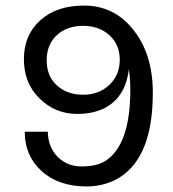

<svg xmlns="http://www.w3.org/2000/svg" viewBox="-20 -660 621 691"><path d="M282 -640Q390 -640 458 -555Q530 -467 530 -326Q530 -81 394 -12Q346 11 292 11Q190 11 129 -45Q69 -100 69 -186H152Q153 -130 188 -95Q222 -61 274 -61Q327 -61 358 -80Q449 -137 449 -337Q449 -374 444 -411Q434 -331 386 -290.5Q338 -250 258 -250Q179 -250 123 -305Q66 -360 66 -447Q66 -534 125 -587Q184 -640 282 -640ZM411 -445Q411 -499 374 -533Q337 -567 279 -567Q221 -567 184.5 -533.5Q148 -500 148 -443Q148 -386 185 -352.5Q222 -319 279 -319Q336 -319 373.5 -354.5Q411 -390 411 -445Z"/></svg>

Font: Karla Neue
Style: Regular
Weight: 400
Designer: Jonathan Pinhorn
Foundry: PYRS Fontlab Ltd. / Made with FontLab
Version: Version 1.000;PS 001.001;hotconv 1.0.56